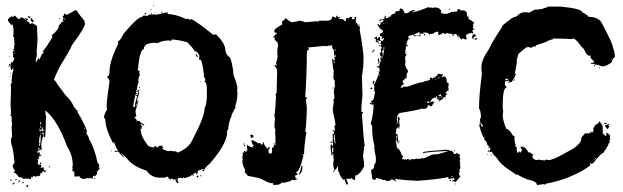

<svg xmlns="http://www.w3.org/2000/svg" viewBox="-20 -752 2625 809"><path d="M301.8 -709Q317.9 -685.1 335.9 -664.1L337.9 -650.4Q337.9 -636.7 282.2 -560.5Q282.2 -553.2 230.5 -468.8Q209 -423.8 207 -416Q209 -416 219.7 -402.3H217.8L258.8 -347.7Q277.3 -334 293 -298.8Q295.9 -298.8 299.3 -293Q297.4 -293 297.4 -291Q300.8 -291 308.1 -285.2L305.7 -281.2Q342.8 -219.2 346.7 -195.3L342.3 -193.4Q355.5 -173.3 355.5 -166Q378.9 -126.5 391.6 -64.5Q394 -64.5 398.4 -56.6V-54.7L396 -44.9H400.4V-43Q391.6 -29.3 387.7 -29.3L389.6 -25.4Q389.6 -16.1 377 -7.8Q377 -11.7 372.6 -11.7Q371.1 2 366.2 2Q363.8 -2 363.8 -3.9Q359.9 0 351.1 0V-2Q347.2 0 329.6 2Q314.5 -2.9 314.5 -9.8L303.7 -7.8V-9.8L299.3 -7.8H297.4Q293 -7.8 293 -11.7V-13.7Q293 -15.6 294.9 -15.6L293 -19.5V-29.3Q284.2 -29.3 284.2 -33.2H286.6L284.2 -37.1Q286.6 -41 286.6 -43Q286.6 -44.9 284.2 -44.9L286.6 -54.7Q286.6 -99.1 262.7 -134.8Q224.6 -241.7 172.9 -285.2H170.4Q172.9 -259.8 174.8 -259.8L172.9 -250V-228.5Q172.9 -211.9 170.4 -175.8L166 -173.8H164.1V-193.4Q159.7 -191.4 157.7 -191.4V-187.5H162.1V-177.7Q158.2 -173.3 153.3 -142.6L155.3 -132.8H153.3L155.3 -128.9V-119.1H151.4V-123H148.9V-119.1H144.5L147 -128.9H140.6L142.6 -125V-115.2Q136.2 -115.2 136.2 -109.4V-107.4H138.2V-111.3H142.6V-105.5H144.5V-109.4H148.9L147 -99.6V-97.7L153.3 -101.6V-95.7Q142.6 -95.7 142.6 -85.9H144.5V-82Q138.2 -82 138.2 -80.1Q140.6 -76.2 140.6 -74.2H138.2L140.6 -70.3L138.2 -60.5Q144.5 -60.5 144.5 -56.6L148.9 -58.6Q152.3 -58.6 155.3 -52.7L151.4 -46.9V-44.9H153.3L164.1 -46.9L166 -43V-41H162.1Q166 -36.1 166 -33.2L170.4 -35.2L172.9 -31.2Q172.9 -27.3 168.5 -27.3H164.1V-31.2H159.7Q159.7 -26.4 155.3 -21.5L151.4 -23.4H148.9L151.4 -19.5L147 -13.7Q148.9 -13.7 148.9 -11.7L144.5 -9.8V-11.7Q136.7 -7.8 127.4 -7.8Q122.1 -11.7 121.1 -11.7Q117.7 -3.9 114.7 -3.9H112.3V-7.8H110.4V2Q106 3.9 104 3.9Q104 0 99.6 0Q97.7 0 97.7 2L93.3 0Q90.8 0 90.8 2L86.9 0Q82.5 2 80.1 2Q78.1 2 67.4 -5.9H65.4L61 -3.9Q45.4 -25.4 37.1 -25.4V-29.3H43.9V-31.2Q39.6 -36.1 33.2 -50.8V-52.7L39.6 -66.4H41.5Q33.2 -144.5 26.4 -144.5Q26.4 -146.5 28.8 -146.5L26.4 -150.4V-168Q30.8 -172.9 30.8 -175.8Q30.8 -193.4 28.8 -214.8Q28.8 -216.3 30.8 -226.6Q28.8 -241.7 28.8 -259.8V-263.7H22.5L26.4 -269.5Q26.4 -290 24.4 -312.5Q26.4 -353 26.4 -388.7Q26.4 -390.6 24.4 -394.5Q28.8 -404.3 30.8 -404.3Q30.8 -406.2 28.8 -410.2Q32.2 -455.1 37.1 -455.1Q35.2 -458.5 35.2 -464.8Q30.8 -464.8 30.8 -457H26.4L24.4 -470.7V-476.6Q18.1 -476.6 18.1 -480.5V-482.4H22.5V-478.5H24.4L26.4 -490.2L30.8 -488.3Q33.7 -488.3 39.6 -502V-509.8H35.2V-523.4Q35.2 -527.8 33.2 -531.2Q33.2 -537.1 39.6 -537.1V-541H35.2V-544.9H39.6V-562.5H41.5L39.6 -585.9V-595.7H35.2L37.1 -615.2V-621.1Q37.1 -633.8 33.2 -648.4H30.8L26.4 -646.5Q26.4 -649.4 13.7 -664.1V-669.9Q13.7 -672.9 28.8 -683.6L35.2 -679.7H37.1V-685.5H43.9L56.6 -671.9Q63.5 -671.9 71.8 -679.7L88.9 -668V-671.9H84.5V-675.8Q97.7 -673.8 97.7 -669.9L93.3 -664.1V-662.1Q102.5 -662.1 106 -650.4Q113.3 -654.3 116.7 -654.3Q136.2 -644.5 136.2 -640.6Q136.2 -618.7 138.2 -589.8Q136.2 -546.9 133.8 -529.3Q133.8 -527.3 136.2 -527.3Q133.8 -508.8 129.9 -492.2H133.8Q140.6 -503.9 140.6 -505.9H144.5V-502H147Q147 -505.4 155.3 -519.5Q153.3 -519.5 153.3 -521.5Q159.2 -521.5 164.1 -533.2V-535.2L159.7 -533.2V-537.1Q172.4 -548.3 187.5 -574.2Q200.7 -593.3 200.7 -597.7Q198.2 -601.6 198.2 -603.5Q228.5 -627 228.5 -646.5Q231.4 -646.5 241.2 -660.2Q248 -660.2 248 -664.1L243.7 -666L248 -673.8Q243.7 -681.6 243.7 -685.5L248 -683.6Q249 -695.3 254.4 -695.3Q254.4 -690.4 262.7 -689.5Q295.4 -709 299.3 -709ZM97.7 -683.6H101.6L106 -681.6Q106 -683.6 108.4 -683.6V-681.6Q106 -677.7 106 -675.8H101.6Q101.6 -679.7 97.7 -679.7ZM112.3 -675.8 121.1 -666V-662.1Q121.1 -658.2 116.7 -658.2Q116.7 -660.2 108.4 -664.1L110.4 -668Q108.4 -671.9 108.4 -673.8ZM230.5 -675.8H232.9V-671.9H230.5ZM250 -673.8V-669.9Q254.4 -669.9 254.4 -673.8ZM164.1 -541V-537.1H166V-541ZM39.6 -531.2V-525.4H41.5V-531.2ZM18.1 -515.6H22.5V-513.7H18.1ZM20 -476.6V-470.7Q15.6 -470.7 15.6 -474.6ZM22.5 -445.3H26.4V-443.4H22.5ZM20 -429.7H24.4V-427.7H20ZM151.4 -240.2Q151.4 -235.8 148.9 -232.4Q151.4 -228.5 151.4 -226.6H153.3V-240.2ZM148.9 -220.7V-212.9H151.4V-220.7ZM157.7 -216.8V-212.9H159.7V-216.8ZM335.9 -212.9V-209H337.9V-212.9ZM147 -210.9V-199.2H153.3V-201.2Q148.9 -206.1 148.9 -210.9ZM155.3 -207V-203.1Q156.2 -199.2 159.7 -199.2H164.1Q162.1 -202.1 162.1 -210.9H159.7Q155.3 -210.4 155.3 -207ZM151.4 -191.4V-187.5H153.3V-191.4ZM148.9 -183.6Q144.5 -167.5 144.5 -152.3Q144.5 -150.4 147 -146.5Q144.5 -142.6 144.5 -140.6V-136.7H147L151.4 -156.2H148.9L151.4 -160.2V-183.6ZM153.3 -68.4V-64.5Q153.3 -60.5 148.9 -60.5L147 -64.5ZM185.5 -50.8H189.9V-46.9H185.5ZM377 -2H380.9V2H377ZM47.9 2H50.3V3.9Q50.3 7.8 45.9 7.8L43.9 3.9ZM24.4 3.9H28.8V9.8H24.4ZM58.6 7.8H63V15.6H58.6ZM73.7 15.6H80.1V19.5H73.7ZM37.1 17.6H41.5V19.5Q41.5 22.5 35.2 25.4H33.2V21.5Q37.1 21.5 37.1 17.6ZM93.3 27.3H95.2L99.6 29.3Q96.2 37.1 93.3 37.1L90.8 33.2Q93.3 29.3 93.3 27.3Z M628.9 -731.9V-728H625Q625.5 -731.9 628.9 -731.9ZM615.2 -712.4H619.1Q619.1 -708.5 615.2 -708.5ZM662.1 -702.6H664.1Q664.1 -699.7 658.2 -696.8V-698.7Q658.7 -702.6 662.1 -702.6ZM593.8 -698.7 595.7 -694.8V-690.9Q591.8 -692.9 589.8 -692.9V-694.8Q590.3 -698.7 593.8 -698.7ZM671.9 -698.7H687.5V-692.9Q717.3 -692.9 765.6 -671.4L769.5 -673.3H771.5L777.3 -669.4H779.3Q783.7 -669.4 787.1 -671.4Q812.5 -658.7 878.9 -605L882.8 -606.9H890.6Q929.7 -569.3 929.7 -538.6Q933.1 -520 949.2 -509.3Q959 -488.8 964.8 -433.1Q980.5 -395.5 980.5 -376.5L978.5 -372.6L980.5 -360.8Q980.5 -330.1 970.7 -304.2L972.7 -300.3L955.1 -267.1L957 -263.2Q948.7 -257.3 941.4 -212.4Q943.4 -212.4 943.4 -210.4Q940.4 -210.4 935.5 -194.8L937.5 -190.9Q931.6 -139.6 863.3 -62Q843.3 -46.9 837.9 -30.8H835.9Q832 -30.8 832 -34.7Q835.9 -36.6 837.9 -36.6L835.9 -40.5Q815.9 -34.7 810.5 -28.8Q814.5 -28.8 814.5 -26.9Q810.5 -18.1 806.6 -17.1V-22.9H800.8Q795.9 -19 793 -19L796.9 -13.2L793 -11.2H791L793 -15.1H789.1Q777.8 -5.4 755.9 -1.5Q755.9 -5.4 752 -5.4V-1.5H748Q743.7 -1.5 740.2 -3.4Q736.8 -1.5 732.4 -1.5Q732.4 -3.4 730.5 -3.4Q728.5 5.4 728.5 12.2Q732.4 12.7 732.4 16.1Q732.4 20 728.5 20Q718.8 12.2 718.8 2.4H716.8Q711.9 6.3 710.9 6.3Q710.9 3.4 705.1 0.5H703.1Q699.2 1 699.2 4.4Q692.9 4.4 687.5 -7.3H681.6L675.8 -3.4H652.3Q618.7 -3.4 597.7 -32.7Q539.6 -51.3 515.6 -83.5Q514.6 -83.5 492.2 -106.9H490.2L502 -91.3V-89.4H500Q480.5 -108.4 480.5 -112.8H462.9V-116.7H478.5Q465.3 -133.8 460.9 -153.8H459V-147.9H457Q423.8 -209 423.8 -249.5V-251.5Q420.4 -251.5 418 -257.3Q420.4 -275.9 431.6 -290.5L429.7 -294.4V-312Q429.7 -327.6 441.4 -409.7Q441.4 -417 429.7 -429.2Q441.4 -429.2 441.4 -448.7Q441.4 -495.1 478.5 -567.9L476.6 -577.6Q485.8 -579.1 500 -608.9Q560.1 -681.2 580.1 -681.2Q580.1 -684.1 585.9 -687Q596.7 -685.1 603.5 -685.1Q603.5 -688 609.4 -690.9H613.3L617.2 -689V-690.9Q615.2 -694.8 615.2 -696.8H619.1V-690.9H627Q628.9 -690.9 628.9 -692.9Q634.8 -690.9 634.8 -689Q642.6 -690.4 642.6 -692.9Q644.5 -692.9 644.5 -690.9Q657.2 -692.9 666 -696.8H671.9ZM703.1 -585.4Q703.1 -583.5 701.2 -579.6L691.4 -581.5Q664.6 -581.5 642.6 -569.8Q635.7 -571.8 634.8 -571.8Q585.9 -571.8 585.9 -544.4Q570.8 -544.4 562.5 -476.1V-464.4H560.5V-462.4Q560.5 -452.6 568.4 -452.6V-450.7L566.4 -440.9Q570.3 -440.4 570.3 -437Q565.9 -437 562.5 -411.6L564.5 -407.7Q560.5 -397.9 556.6 -378.4V-372.6H554.7V-368.7L556.6 -364.7H552.7V-358.9L556.6 -360.8H558.6V-356.9Q550.8 -356.9 550.8 -351.1Q546.9 -342.3 541 -302.2L544.9 -300.3H546.9Q546.9 -307.1 556.6 -310.1V-308.1Q556.6 -306.2 554.7 -306.2L556.6 -302.2Q550.8 -289.1 550.8 -280.8Q554.7 -263.2 554.7 -261.2Q551.3 -259.3 546.9 -259.3V-257.3L556.6 -245.6Q554.7 -241.7 554.7 -239.7L560.5 -243.7L564.5 -241.7Q564.5 -243.7 566.4 -243.7Q566.4 -239.7 587.9 -226.1V-224.1H582Q578.1 -224.1 578.1 -230H572.3V-228Q578.1 -221.7 578.1 -218.3Q576.2 -214.4 576.2 -212.4Q578.1 -212.4 578.1 -210.4Q574.2 -208.5 572.3 -208.5Q572.3 -177.7 605.5 -136.2Q622.1 -130.4 628.9 -130.4Q628.9 -136.2 638.7 -136.2Q640.6 -132.3 640.6 -130.4Q648.4 -130.4 648.4 -138.2H650.4Q652.3 -138.2 652.3 -136.2L656.2 -138.2H664.1Q664.1 -134.8 668 -128.4Q664.1 -127.9 664.1 -124.5Q670.4 -120.6 689.5 -114.7Q691.4 -114.7 691.4 -116.7L710.9 -114.7H718.8Q728.5 -110.4 728.5 -108.9Q776.4 -128.4 791 -163.6Q841.8 -259.3 841.8 -294.4Q851.6 -317.4 851.6 -345.2V-384.3Q849.1 -407.7 841.8 -407.7V-411.6H845.7Q842.8 -429.2 837.9 -429.2L839.8 -439Q839.8 -440.9 835.9 -454.6H837.9Q829.1 -499.5 826.2 -499.5Q818.4 -499.5 818.4 -505.4L820.3 -517.1Q812 -534.2 802.7 -536.6Q802.7 -534.7 800.8 -534.7Q800.8 -541.5 769.5 -573.7Q728.5 -585.4 703.1 -585.4ZM804.7 -524.9Q809.6 -523.9 814.5 -511.2H812.5Q804.7 -514.6 804.7 -524.9ZM822.3 -407.7H826.2V-405.8H822.3ZM566.4 -386.2Q570.3 -385.7 570.3 -382.3L566.4 -380.4ZM566.4 -374.5H568.4Q568.4 -370.6 564.5 -370.6L566.4 -360.8L556.6 -327.6H562.5V-321.8Q562.5 -317.9 558.6 -317.9V-319.8L560.5 -323.7H556.6V-319.8L560.5 -314Q560.5 -310.1 556.6 -310.1V-314H554.7Q554.7 -308.1 548.8 -308.1V-310.1Q548.8 -317.4 558.6 -349.1L554.7 -347.2L552.7 -351.1Q562.5 -351.1 562.5 -362.8V-368.7L558.6 -366.7H556.6Q556.6 -369.6 566.4 -374.5ZM449.2 -118.7H451.2V-114.7H449.2ZM804.7 -28.8V-24.9H806.6V-28.8ZM828.1 -15.1V-9.3H824.2V-11.2Q824.7 -15.1 828.1 -15.1ZM814.5 -13.2 816.4 -9.3Q816.4 -6.3 810.5 -3.4L808.6 -7.3Q808.6 -10.3 814.5 -13.2ZM722.7 4.4V6.3H726.6V4.4Z M1400.9 -686.5Q1403.3 -682.1 1403.3 -677.2L1410.2 -681.6H1412.6V-677.2H1407.7V-672.4Q1431.6 -672.4 1431.6 -662.6H1436Q1438.5 -677.2 1443.4 -677.2Q1447.8 -674.8 1450.2 -674.8Q1450.2 -678.2 1457.5 -681.6L1462.4 -679.2Q1462.4 -681.6 1464.4 -681.6V-679.2Q1462.4 -674.8 1462.4 -672.4Q1464.4 -672.4 1464.4 -669.9L1469.2 -672.4L1474.1 -669.9V-681.6H1476.6L1481 -679.2L1479 -667.5V-658.2Q1488.3 -651.9 1488.3 -641.6H1490.7V-648.4H1495.1V-646.5Q1493.2 -641.6 1493.2 -639.2Q1497.6 -638.7 1497.6 -634.3L1495.1 -629.9Q1511.7 -536.1 1511.7 -509.3V-504.4Q1511.7 -467.3 1504.9 -431.2Q1507.3 -371.1 1507.3 -351.1Q1502.4 -302.2 1502.4 -284.7Q1502.4 -279.8 1509.3 -279.8V-277.8Q1509.3 -272.9 1504.9 -272.9Q1512.2 -160.2 1516.6 -138.2Q1514.2 -130.9 1511.7 -130.9Q1511.7 -128.9 1514.2 -128.9L1509.3 -93.3Q1514.2 -74.2 1514.2 -53.2V-50.8Q1499.5 -21 1481 -12.7H1476.6V1.5Q1476.6 5.9 1471.7 5.9H1469.2L1460 -3.4Q1460 1.5 1455.1 1.5H1438.5Q1445.8 15.1 1445.8 24.9H1438.5Q1438.5 20.5 1431.6 3.4Q1429.2 3.4 1429.2 5.9Q1421.9 5.9 1407.7 -24.9Q1410.2 -24.9 1410.2 -27.3Q1406.7 -27.3 1403.3 -34.2Q1403.3 -36.6 1405.3 -36.6L1403.3 -41.5Q1403.3 -43.5 1405.3 -43.5Q1403.3 -48.3 1403.3 -50.8H1400.9Q1400.9 -42 1389.2 -34.2Q1389.2 -36.1 1384.3 -53.2V-64.9Q1384.3 -72.8 1386.7 -76.7Q1384.3 -85 1384.3 -107.4H1381.8V-98.1H1377Q1372.6 -125 1372.6 -140.6L1377 -143.1H1379.4V-135.7H1381.8Q1381.8 -140.6 1384.3 -140.6L1381.8 -152.3V-164.1Q1381.8 -166.5 1384.3 -166.5L1381.8 -171.4V-188H1386.7V-199.7H1381.8V-204.6H1384.3L1391.1 -199.7V-206.5L1389.2 -223.1H1393.6Q1393.6 -235.4 1381.8 -287.1H1384.3L1381.8 -292L1386.7 -322.8Q1384.3 -327.1 1384.3 -329.6L1389.2 -338.9Q1386.7 -359.4 1386.7 -372.1Q1389.2 -372.1 1389.2 -374.5H1386.7Q1391.1 -383.3 1391.1 -393.6V-397.9Q1391.1 -400.4 1389.2 -400.4L1391.1 -405.3V-410.2Q1384.3 -418.9 1384.3 -431.2H1386.7L1384.3 -436L1386.7 -440.9L1384.3 -445.3Q1384.3 -447.8 1386.7 -447.8Q1381.8 -468.8 1379.4 -504.4Q1384.3 -504.4 1384.3 -497.6H1386.7L1391.1 -500L1389.2 -504.4V-509.3Q1389.2 -511.7 1391.1 -511.7Q1386.7 -521 1386.7 -537.6V-542.5Q1379.4 -542.5 1379.4 -561Q1358.4 -559.1 1353.5 -556.6Q1351.1 -556.6 1351.1 -559.1Q1348.6 -559.1 1277.8 -551.8L1282.7 -544.4Q1272.9 -539.6 1272.9 -532.7Q1272.9 -447.3 1266.1 -343.8Q1272.9 -341.3 1272.9 -338.9Q1271 -332 1268.6 -332L1272.9 -298.8Q1271 -221.7 1266.1 -197.3L1271 -194.8Q1261.2 -134.3 1261.2 -102.5L1256.8 -100.6Q1256.8 -102.5 1254.4 -102.5V-98.1H1258.8Q1242.2 -27.3 1228 -27.3V-22.5H1232.9V-15.1Q1223.6 -15.1 1223.6 -10.7Q1223.6 1.5 1232.9 1.5V3.4Q1229 3.4 1221.2 8.3Q1216.8 5.9 1211.9 5.9H1209.5Q1209.5 11.2 1178.7 17.6H1164.6Q1164.6 27.3 1133.8 27.3H1131.3V20H1126.5Q1112.3 20 1084 3.4Q1078.6 -1.5 1024.9 -10.7Q1010.7 -26.9 1010.7 -29.3Q1013.2 -34.2 1013.2 -36.6Q1003.9 -49.3 1001.5 -71.8Q999 -71.8 999 -74.2L1003.9 -76.7L1001.5 -81.5V-90.8Q1001.5 -96.2 1003.9 -100.6Q1001.5 -105 1001.5 -107.4Q1008.3 -107.4 1008.3 -116.7H1013.2V-112.3H1018.1Q1018.1 -119.1 1022.5 -119.1L1020.5 -130.9V-143.1Q1030.8 -132.3 1046.4 -130.9L1043.9 -135.7Q1048.8 -135.7 1048.8 -140.6Q1043 -140.6 1039.1 -159.7L1043.9 -161.6Q1061 -153.8 1069.8 -147.5Q1074.2 -149.9 1079.6 -149.9L1077.1 -145.5L1081.5 -143.1H1084L1088.9 -145.5L1086.4 -149.9V-152.3H1091.3Q1091.3 -139.6 1109.9 -124Q1109.9 -133.3 1114.7 -133.3L1117.2 -128.9Q1112.3 -119.1 1109.9 -119.1L1112.3 -114.7L1109.9 -109.9Q1114.7 -109.9 1114.7 -105H1122.1Q1126.5 -105 1126.5 -119.1H1124.5L1126.5 -124V-130.9H1133.8V-149.9H1136.2V-140.6H1140.6V-173.8Q1140.6 -182.1 1138.7 -194.8Q1140.6 -199.2 1140.6 -204.6Q1136.2 -212.9 1136.2 -223.1Q1138.7 -252.4 1138.7 -253.9Q1136.2 -262.2 1136.2 -263.7Q1140.6 -291.5 1143.1 -348.6Q1140.6 -353 1140.6 -355.5Q1145.5 -355.5 1145.5 -362.8Q1145.5 -378.4 1147.9 -452.6H1145.5L1147.9 -457Q1147.5 -461.4 1136.2 -476.1Q1138.7 -476.1 1138.7 -478.5L1143.1 -476.1H1145.5V-478.5L1143.1 -487.8Q1147 -493.2 1150.4 -516.1Q1147.9 -520.5 1147.9 -525.9Q1147.9 -528.3 1150.4 -528.3L1147.9 -532.7Q1149.9 -559.1 1152.8 -559.1Q1150.4 -563.5 1150.4 -565.9V-573.2Q1146 -573.2 1136.2 -587.4L1138.7 -591.8V-594.2H1131.3V-596.7L1147.9 -613.3Q1136.2 -613.3 1136.2 -618.2V-625Q1140.6 -633.8 1168.9 -648.4V-662.6Q1172.4 -662.6 1183.6 -674.8H1185.5Q1198.7 -661.6 1209.5 -658.2Q1233.4 -661.1 1240.2 -665Q1258.3 -662.6 1266.1 -658.2L1315.9 -662.6Q1320.3 -660.6 1322.8 -660.6V-665H1358.4Q1379.4 -665 1379.4 -681.6H1386.7L1393.6 -677.2H1396Q1396 -686.5 1400.9 -686.5ZM1391.1 -544.4V-537.6H1393.6V-544.4ZM1393.6 -521V-511.7H1396V-521ZM1386.7 -495.1V-485.4H1389.2V-495.1ZM1384.3 -383.8V-379.4H1379.4Q1380.4 -383.8 1384.3 -383.8ZM1386.7 -185.5V-173.8Q1386.7 -168 1391.1 -147.5H1393.6V-149.9L1389.2 -185.5ZM1039.1 -185.5Q1044.9 -180.7 1048.8 -180.7V-178.2Q1048.8 -174.8 1041.5 -171.4H1036.6L1034.7 -183.1ZM1372.6 -154.8H1379.4V-149.9H1377Q1372.6 -149.9 1372.6 -154.8ZM1006.3 -147.5H1010.7Q1010.7 -143.1 1006.3 -143.1ZM1008.3 -143.1Q1013.2 -142.1 1013.2 -138.2V-135.7Q1008.3 -135.7 1008.3 -140.6ZM1379.4 -126.5V-109.9Q1384.3 -109.9 1384.3 -114.7V-130.9Q1379.4 -130.4 1379.4 -126.5ZM1249.5 -53.2H1254.4V-50.8Q1254.4 -24.9 1240.2 -15.1V-20Q1249.5 -39.1 1249.5 -53.2ZM1384.3 -34.2H1389.2V-29.3H1384.3Z M1786.6 -722.7V-718.8Q1788.6 -718.8 1792.5 -720.7Q1802.7 -718.8 1804.2 -718.8L1812 -720.7Q1833 -720.7 1839.4 -705.1Q1839.4 -703.1 1837.4 -703.1Q1837.4 -693.4 1856.9 -693.4Q1874.5 -694.8 1882.3 -703.1Q1884.3 -703.1 1884.3 -701.2L1894 -703.1H1905.8Q1905.8 -708.5 1911.6 -714.8Q1919.4 -712.9 1919.4 -707Q1921.4 -707 1921.4 -709Q1946.8 -709 1946.8 -695.3Q1948.7 -687.5 1948.7 -681.6H1950.7L1954.6 -683.6V-675.8L1952.6 -671.9Q1959 -671.9 1978 -656.2Q1974.1 -648.4 1972.2 -648.4L1974.1 -644.5V-642.6L1972.2 -632.8Q1976.1 -630.9 1978 -630.9V-627Q1970.2 -627 1970.2 -623Q1974.1 -615.2 1974.1 -611.3H1970.2Q1968.3 -611.3 1968.3 -613.3Q1942.9 -609.9 1942.9 -599.6Q1946.8 -593.3 1946.8 -587.9L1942.9 -585.9H1939Q1934.1 -589.8 1933.1 -589.8H1927.2V-585.9H1925.3Q1915.5 -590.8 1915.5 -599.6H1911.6L1907.7 -597.7Q1907.7 -609.4 1894 -609.4V-605.5L1890.1 -607.4H1888.2V-605.5H1892.1V-601.6H1886.2V-609.4H1884.3Q1874.5 -609.4 1860.8 -613.3Q1860.8 -609.4 1856.9 -609.4H1853L1847.2 -613.3L1829.6 -603.5H1827.6Q1827.6 -612.3 1825.7 -615.2Q1827.6 -615.2 1827.6 -617.2Q1823.7 -617.2 1823.7 -619.1Q1809.6 -615.7 1804.2 -609.4H1790.5V-605.5H1788.6Q1788.6 -615.2 1765.1 -615.2L1763.2 -611.3Q1765.1 -611.3 1765.1 -609.4H1763.2L1751.5 -611.3V-607.4H1747.6V-617.2Q1726.1 -607.4 1724.1 -607.4V-603.5H1731.9V-599.6H1726.1Q1723.1 -599.6 1720.2 -605.5Q1700.7 -601.6 1700.7 -597.7V-589.8H1706.5V-585.9H1704.6L1700.7 -587.9Q1692.9 -574.2 1692.9 -568.4V-564.5Q1692.9 -560.5 1698.7 -560.5V-556.6H1694.8L1690.9 -558.6Q1690.9 -551.3 1687 -531.2Q1688 -523.4 1692.9 -523.4V-519.5Q1687 -519.5 1687 -503.9L1689 -492.2L1687 -482.4Q1687 -470.2 1698.7 -455.1V-447.3Q1692.9 -447.3 1692.9 -427.7Q1694.8 -423.8 1694.8 -421.9H1690.9L1687 -423.8Q1687 -418 1677.2 -412.1V-400.4L1681.2 -402.3L1683.1 -398.4Q1673.8 -395 1669.4 -384.8H1667.5V-382.8H1675.3L1681.2 -386.7H1696.8Q1736.8 -402.3 1753.4 -404.3Q1753.4 -406.2 1755.4 -406.2Q1757.3 -406.2 1757.3 -404.3Q1775.4 -412.1 1778.8 -412.1Q1778.8 -410.2 1780.8 -410.2Q1780.8 -413.1 1792.5 -416Q1790.5 -419.9 1790.5 -421.9L1796.4 -425.8L1804.2 -419.9Q1804.2 -425.8 1808.1 -425.8H1814Q1814 -429.7 1823.7 -435.5Q1823.7 -441.4 1827.6 -441.4Q1837.4 -440.9 1837.4 -437.5L1841.3 -439.5H1843.3L1847.2 -437.5L1841.3 -427.7V-425.8L1851.1 -429.7Q1862.8 -429.7 1862.8 -406.2V-404.3Q1870.6 -403.3 1870.6 -398.4V-396.5Q1870.6 -394.5 1868.7 -394.5Q1868.7 -392.6 1870.6 -392.6L1868.7 -384.8L1870.6 -371.1Q1856.9 -366.2 1856.9 -357.4L1860.8 -359.4H1862.8V-355.5Q1862.8 -351.6 1856.9 -351.6L1858.9 -347.7Q1858.9 -345.2 1849.1 -339.8Q1849.1 -341.8 1847.2 -341.8Q1847.2 -331.5 1831.5 -328.1V-324.2H1829.6Q1829.6 -335.9 1819.8 -335.9L1821.8 -345.7H1819.8Q1815.9 -345.7 1815.9 -339.8H1812L1808.1 -341.8Q1808.1 -337.4 1800.3 -335.9Q1800.3 -333 1790.5 -320.3H1792.5Q1798.8 -324.2 1804.2 -324.2V-322.3L1808.1 -324.2H1810.1V-320.3Q1806.6 -320.3 1800.3 -306.6L1796.4 -304.7H1792.5Q1787.6 -308.6 1786.6 -308.6H1782.7Q1782.7 -293 1763.2 -293L1759.3 -294.9Q1736.8 -287.1 1661.6 -275.4V-269.5L1657.7 -271.5Q1654.8 -269 1651.9 -248L1653.8 -244.1L1651.9 -234.4V-230.5H1653.8Q1653.8 -235.4 1657.7 -244.1Q1655.8 -251 1655.8 -252Q1657.7 -255.4 1657.7 -259.8H1661.6Q1662.1 -252 1665.5 -252L1661.6 -242.2Q1663.6 -231.4 1663.6 -224.6V-218.8Q1663.6 -216.8 1661.6 -216.8L1663.6 -212.9V-210.9H1659.7V-216.8Q1655.8 -216.8 1647.9 -205.1Q1647.9 -203.1 1649.9 -203.1L1647.9 -193.4V-185.5Q1648.9 -185.5 1653.8 -189.5Q1653.8 -188 1659.7 -148.4H1655.8Q1655.8 -160.2 1647.9 -162.1V-160.2Q1652.3 -127 1653.8 -127Q1663.6 -127 1673.3 -97.7Q1675.3 -97.7 1679.2 -95.7L1673.3 -82Q1683.6 -80.1 1685.1 -80.1Q1689 -82 1690.9 -82L1689 -78.1H1690.9L1696.8 -82Q1706.5 -82 1706.5 -76.2H1708.5Q1708.5 -82 1722.2 -82V-80.1L1735.8 -84L1739.7 -82Q1743.7 -84 1745.6 -84V-82Q1757.8 -85.9 1761.2 -85.9V-84Q1767.6 -84 1802.2 -101.6V-99.6L1806.2 -101.6H1819.8Q1824.7 -101.6 1862.8 -113.3Q1862.8 -111.3 1864.7 -111.3V-115.2H1849.1Q1763.2 -110.4 1763.2 -105.5V-111.3Q1776.9 -115.2 1858.9 -121.1Q1878.4 -119.1 1878.4 -115.2L1882.3 -117.2Q1885.3 -117.2 1894 -103.5H1899.9Q1903.8 -103.5 1903.8 -109.4Q1910.6 -101.6 1917.5 -101.6V-91.8Q1917.5 -89.8 1915.5 -89.8Q1919.4 -83.5 1919.4 -80.1L1915.5 -72.3Q1919.4 -72.3 1919.4 -66.4L1917.5 -62.5Q1919.4 -58.6 1919.4 -56.6H1917.5L1919.4 -52.7V-43L1913.6 -33.2H1917.5V-29.3L1913.6 -23.4Q1915.5 -19.5 1915.5 -17.6H1913.6L1919.4 -7.8Q1900.4 15.1 1897.9 15.6Q1894 15.6 1894 9.8L1890.1 11.7H1886.2V5.9H1890.1L1894 7.8V-2L1870.6 2L1868.7 -2Q1870.6 -2 1870.6 -3.9Q1866.7 -5.9 1864.7 -5.9L1856.9 -2V-3.9Q1822.8 3.9 1737.8 9.8Q1688 7.8 1644 2L1649.9 13.7H1647.9Q1640.1 3.9 1626.5 3.9Q1624.5 7.8 1624.5 9.8H1610.8L1606.9 11.7Q1606.9 5.9 1595.2 5.9Q1595.2 7.8 1593.3 7.8Q1593.3 2 1564 -2Q1564 5.9 1558.1 5.9Q1549.3 5.9 1546.4 -5.9L1548.3 -9.8Q1544.4 -17.6 1544.4 -31.2V-37.1Q1551.3 -37.1 1556.2 -46.9V-58.6Q1564 -58.6 1564 -85.9Q1562 -102.5 1558.1 -115.2Q1560.1 -119.1 1560.1 -121.1Q1556.2 -121.1 1556.2 -125L1558.1 -134.8Q1548.3 -175.8 1548.3 -203.1V-220.7Q1542.5 -228.5 1542.5 -232.4Q1554.2 -277.3 1554.2 -308.6L1552.2 -312.5L1548.3 -310.5Q1542 -314.5 1538.6 -314.5V-318.4H1542.5L1546.4 -316.4L1548.3 -320.3H1542.5V-324.2Q1556.2 -330.6 1556.2 -343.8Q1558.1 -350.6 1558.1 -351.6V-357.4H1560.1Q1560.1 -361.3 1556.2 -377L1558.1 -390.6Q1554.2 -390.6 1554.2 -394.5Q1561 -397.9 1577.6 -445.3Q1575.7 -445.3 1575.7 -447.3Q1579.6 -447.3 1579.6 -462.9Q1575.7 -462.9 1575.7 -468.8H1571.8L1567.9 -466.8V-470.7Q1570.8 -470.7 1575.7 -474.6Q1575.7 -472.7 1577.6 -472.7Q1580.1 -490.7 1585.4 -494.1L1583.5 -498V-511.7Q1583.5 -513.7 1585.4 -513.7Q1579.6 -523.4 1579.6 -527.3Q1582.5 -527.3 1587.4 -535.2Q1585.4 -535.2 1585.4 -537.1H1587.4L1583.5 -544.9Q1586.4 -544.9 1589.4 -550.8V-552.7Q1583.5 -552.7 1583.5 -558.6L1587.4 -566.4Q1581.5 -566.4 1581.5 -570.3Q1585.4 -570.3 1585.4 -574.2V-576.2Q1585.4 -580.1 1569.8 -582V-578.1Q1575.7 -578.1 1575.7 -574.2V-572.3Q1565.4 -572.3 1562 -580.1Q1565.9 -580.1 1565.9 -584Q1561 -589.8 1558.1 -589.8V-593.8Q1561.5 -593.8 1567.9 -599.6L1569.8 -587.9H1571.8Q1572.8 -595.7 1577.6 -595.7H1581.5V-584L1589.4 -578.1Q1594.2 -579.1 1599.1 -591.8H1597.2Q1590.8 -587.9 1587.4 -587.9V-589.8L1591.3 -595.7V-597.7Q1585.9 -597.7 1579.6 -601.6L1583.5 -609.4Q1581.5 -609.4 1581.5 -611.3Q1593.3 -611.3 1593.3 -623V-625Q1584 -625 1569.8 -648.4L1575.7 -652.3V-646.5H1581.5Q1581.5 -649.4 1585.4 -654.3V-656.2H1581.5Q1582 -660.2 1585.4 -660.2Q1585.9 -656.2 1589.4 -656.2L1595.2 -664.1V-666L1593.3 -669.9L1581.5 -664.1H1577.6Q1577.6 -669.9 1593.3 -671.9Q1597.2 -669.9 1599.1 -669.9Q1599.1 -685.5 1605 -685.5H1606.9V-683.6L1603 -677.7L1606.9 -675.8H1608.9L1618.7 -677.7L1616.7 -681.6L1620.6 -683.6Q1621.1 -679.7 1624.5 -679.7Q1624.5 -688.5 1640.1 -695.3Q1644 -693.4 1646 -693.4L1644 -697.3Q1647 -705.1 1649.9 -705.1H1661.6Q1661.6 -708.5 1667.5 -716.8H1669.4Q1680.2 -713.4 1685.1 -695.3L1689 -697.3H1690.9L1694.8 -695.3Q1694.8 -699.2 1718.3 -709H1728V-705.1L1718.3 -703.1V-699.2Q1753.9 -708.5 1786.6 -722.7ZM1872.6 -714.8H1876.5V-710.9H1872.6ZM1700.7 -699.2V-697.3H1704.6V-699.2ZM1595.2 -654.3V-652.3H1599.1V-654.3ZM1765.1 -609.4H1771V-601.6H1767.1L1769 -605.5Q1765.1 -605.5 1765.1 -609.4ZM1909.7 -605.5V-601.6H1911.6V-605.5ZM1976.1 -607.4H1983.9V-597.7L1974.1 -595.7L1976.1 -591.8V-587.9H1974.1Q1971.2 -587.9 1968.3 -595.7Q1972.2 -607.4 1976.1 -607.4ZM1735.8 -603.5H1739.7V-599.6H1735.8ZM1743.7 -603.5H1753.4Q1753.4 -599.6 1749.5 -599.6H1743.7ZM1872.6 -599.6H1876.5V-597.7H1872.6ZM1909.7 -597.7Q1913.6 -597.2 1913.6 -593.8H1909.7ZM1983.9 -591.8H1989.7V-589.8Q1989.7 -585.4 1980 -584V-587.9Q1983.9 -587.9 1983.9 -591.8ZM1577.6 -570.3V-566.4H1573.7Q1574.2 -570.3 1577.6 -570.3ZM1575.7 -562.5H1581.5Q1581.5 -558.6 1577.6 -558.6ZM1597.2 -554.7 1595.2 -543H1599.1V-554.7ZM1556.2 -543H1558.1V-541Q1558.1 -538.1 1546.4 -529.3V-531.2Q1553.2 -543 1556.2 -543ZM1589.4 -537.1Q1591.3 -533.7 1591.3 -527.3H1597.2V-541H1595.2Q1590.3 -537.1 1589.4 -537.1ZM1690.9 -531.2H1694.8V-529.3H1690.9ZM1591.3 -525.4V-523.4Q1593.3 -519.5 1593.3 -517.6H1595.2V-525.4ZM1587.4 -515.6V-505.9Q1591.3 -505.9 1591.3 -509.8V-515.6ZM1575.7 -505.9 1579.6 -488.3H1573.7V-494.1L1571.8 -503.9ZM1571.8 -486.3Q1575.7 -485.8 1575.7 -482.4H1571.8ZM1567.9 -453.1H1571.8V-451.2H1567.9ZM1577.6 -437.5V-431.6H1579.6V-437.5ZM1829.6 -427.7V-423.8H1831.5V-427.7ZM1823.7 -421.9 1827.6 -419.9V-425.8Q1823.7 -425.3 1823.7 -421.9ZM1814 -418V-416H1817.9V-418ZM1556.2 -412.1Q1556.2 -410.2 1558.1 -410.2Q1555.7 -398.4 1552.2 -398.4L1550.3 -402.3V-406.2Q1550.3 -409.2 1556.2 -412.1ZM1544.4 -382.8H1548.3V-377H1540.5V-378.9Q1541 -382.8 1544.4 -382.8ZM1827.6 -351.6Q1827.6 -348.6 1833.5 -345.7L1839.4 -349.6Q1837.4 -353.5 1837.4 -355.5Q1832.5 -351.6 1827.6 -351.6ZM1839.4 -347.7V-345.7H1843.3V-347.7ZM1839.4 -343.8V-339.8Q1843.3 -339.8 1843.3 -343.8ZM1823.7 -341.8V-337.9H1825.7V-341.8ZM1827.6 -341.8V-339.8H1831.5V-341.8ZM1831.5 -335.9V-332H1833.5V-335.9ZM1855 -337.9H1858.9V-335.9H1855ZM1778.8 -320.3 1782.7 -318.4H1784.7L1788.6 -320.3Q1786.6 -324.2 1786.6 -326.2Q1778.8 -323.2 1778.8 -320.3ZM1657.7 -236.3V-232.4H1659.7V-236.3ZM1647.9 -179.7V-177.7L1649.9 -173.8Q1647.9 -170.4 1647.9 -166V-164.1H1649.9L1651.9 -173.8V-175.8Q1651.9 -179.7 1647.9 -179.7ZM1663.6 -158.2H1665.5V-154.3H1663.6ZM1896 -119.1 1897.9 -115.2H1892.1Q1892.6 -119.1 1896 -119.1ZM1880.4 -7.8V-5.9H1888.2V-7.8ZM1878.4 5.9H1880.4V7.8Q1880.4 11.7 1876.5 11.7L1874.5 7.8ZM1896 21.5H1899.9V25.4Q1896 25.4 1896 21.5Z M2289.6 -724.1H2344.2Q2434.1 -715.3 2434.1 -698.7Q2439.9 -698.7 2457.5 -685.1H2459.5L2457.5 -681.2Q2505.9 -681.2 2518.1 -649.9Q2563 -566.4 2563 -550.3Q2570.8 -531.7 2570.8 -511.2Q2563 -508.8 2557.1 -489.7Q2542 -477.5 2523.9 -472.2Q2522 -472.2 2522 -474.1Q2520 -474.1 2520 -472.2Q2516.1 -472.2 2500.5 -478V-476.1Q2494.1 -480 2488.8 -480Q2488.8 -478 2486.8 -478Q2486.8 -483.9 2482.9 -483.9L2479 -481.9L2469.2 -483.9V-487.8H2471.2Q2473.1 -487.8 2473.1 -485.8Q2482.9 -485.8 2482.9 -495.6Q2467.3 -502 2467.3 -519L2463.4 -517.1Q2451.7 -517.1 2439.9 -546.4Q2436.5 -546.4 2412.6 -577.6Q2405.8 -585.4 2397 -589.4Q2392.6 -589.4 2389.2 -587.4Q2354.5 -589.4 2332.5 -589.4H2320.8L2316.9 -591.3Q2316.9 -588.9 2287.6 -579.6Q2283.2 -574.7 2240.7 -562Q2236.8 -559.6 2236.8 -556.2H2227.1L2217.3 -550.3L2207.5 -554.2Q2203.6 -552.2 2201.7 -552.2V-554.2Q2197.8 -554.2 2166.5 -526.9Q2163.1 -526.9 2156.7 -495.6Q2156.7 -493.7 2158.7 -493.7L2148.9 -439L2152.8 -440.9H2154.8Q2139.2 -406.2 2133.3 -405.8H2129.4Q2124.5 -405.8 2123.5 -413.6L2117.7 -409.7H2115.7L2111.8 -411.6L2107.9 -405.8V-397.9Q2107.9 -388.2 2113.8 -388.2V-382.3Q2098.1 -382.3 2098.1 -304.2V-302.2Q2098.1 -297.9 2100.1 -280.8Q2098.1 -270.5 2098.1 -261.2Q2102.1 -234.9 2113.8 -208.5Q2125.5 -208.5 2141.1 -181.2Q2148.9 -178.2 2148.9 -175.3Q2148.9 -171.4 2147 -171.4Q2148.9 -145.5 2152.8 -142.1Q2152.8 -140.1 2150.9 -140.1Q2152.8 -130.4 2158.7 -130.4L2156.7 -126.5V-124.5Q2156.7 -109.4 2164.6 -106.9Q2164.6 -114.7 2168.5 -114.7Q2168.5 -111.8 2174.3 -108.9L2180.2 -122.6Q2177.2 -122.6 2174.3 -128.4V-134.3H2176.3Q2194.3 -134.3 2207.5 -108.9L2211.4 -110.8Q2224.1 -101.1 2227.1 -101.1V-97.2H2223.1Q2223.1 -77.6 2244.6 -77.6Q2246.6 -77.6 2246.6 -79.6Q2271.5 -75.7 2275.9 -75.7Q2276.4 -79.6 2279.8 -79.6Q2281.2 -79.6 2291.5 -77.6Q2309.1 -77.6 2354 -103Q2401.4 -127.9 2406.7 -134.3Q2430.2 -151.9 2430.2 -173.3Q2445.3 -190.9 2447.8 -190.9L2461.4 -189V-192.9H2463.4L2469.2 -189V-192.9L2465.3 -198.7H2467.3L2475.1 -192.9Q2481 -198.7 2481 -210.4H2479V-212.4Q2481.9 -212.4 2488.8 -226.1Q2504.4 -232.4 2504.4 -239.7H2508.3Q2508.3 -235.8 2518.1 -224.1L2520 -210.4H2518.1L2520 -206.5V-183.1H2522V-189H2525.9Q2525.9 -179.2 2533.7 -179.2Q2535.6 -187 2535.6 -192.9H2537.6Q2549.3 -185.5 2551.3 -177.2L2549.3 -173.3L2551.3 -163.6Q2547.4 -163.1 2547.4 -159.7Q2549.3 -156.2 2549.3 -151.9Q2544.4 -151.9 2541.5 -136.2Q2537.1 -136.2 2533.7 -122.6Q2528.8 -122.6 2523.9 -108.9Q2514.6 -108.9 2479 -64Q2476.1 -64 2471.2 -60.1V-65.9Q2468.3 -65.9 2465.3 -58.1H2469.2Q2442.4 -32.2 2371.6 -3.4Q2324.2 14.2 2279.8 22L2277.8 25.9L2270 23.9Q2246.6 27.8 2242.7 27.8Q2242.7 12.2 2203.6 4.4Q2174.8 -6.3 2160.6 -17.1L2156.7 -15.1Q2101.1 -51.3 2100.1 -56.2Q2094.2 -56.2 2070.8 -89.4Q2053.2 -104.5 2053.2 -112.8L2043.5 -110.8Q2043.5 -112.8 2041.5 -112.8L2047.4 -126.5Q2043.5 -126.5 2043.5 -132.3H2041.5V-128.4H2037.6V-130.4Q2041.5 -135.3 2041.5 -136.2Q2031.7 -137.2 2031.7 -151.9Q2020 -162.6 2020 -169.4L2022 -173.3V-175.3H2020V-171.4Q2013.7 -171.4 1998.5 -226.1Q2002.4 -226.1 2002.4 -230Q2000.5 -233.9 2000.5 -235.8L2004.4 -237.8L2002.4 -241.7V-253.4H2006.3V-261.2Q2006.3 -284.2 1998.5 -294.4Q1998.5 -353.5 2010.3 -437L2008.3 -468.3Q2008.3 -499.5 2039.6 -544.4Q2061 -587.4 2094.2 -636.2Q2094.7 -646.5 2127.4 -667.5Q2134.3 -677.2 2156.7 -683.1Q2172.9 -700.7 2191.9 -700.7L2209.5 -698.7Q2232.4 -712.4 2238.8 -712.4Q2240.7 -712.4 2244.6 -710.4L2252.4 -714.4L2256.3 -712.4Q2285.2 -720.2 2289.6 -724.1ZM2557.1 -503.4V-499.5H2559.1V-503.4ZM2486.8 -478V-472.2H2482.9V-474.1Q2483.4 -478 2486.8 -478ZM2504.4 -468.3Q2508.3 -467.8 2508.3 -464.4H2504.4ZM2109.9 -421.4V-413.6Q2120.1 -413.6 2121.6 -419.4V-421.4L2117.7 -419.4H2113.8ZM2145 -417.5H2148.9V-415.5Q2148.9 -411.6 2145 -411.6ZM2121.6 -405.8H2127.4Q2127.4 -401.9 2123.5 -401.9H2121.6ZM2004.4 -235.8V-233.9Q2007.8 -218.3 2012.2 -218.3H2014.2V-224.1Q2006.3 -231.9 2006.3 -235.8ZM2529.8 -233.9H2535.6V-230L2527.8 -228L2525.9 -231.9ZM2545.4 -230 2547.4 -226.1Q2543.5 -225.6 2543.5 -222.2V-220.2H2547.4V-218.3L2541.5 -210.4Q2543.5 -210.4 2543.5 -208.5H2539.6L2527.8 -222.2Q2543.9 -230 2545.4 -230ZM2035.6 -118.7H2039.6V-112.8H2035.6ZM2033.7 -103H2035.6V-99.1H2033.7ZM2047.4 -101.1H2051.3V-97.2Q2047.4 -97.2 2047.4 -101.1ZM2488.8 -87.4V-81.5Q2492.7 -81.5 2492.7 -85.4ZM2482.9 -81.5V-79.6H2486.8V-81.5Z"/></svg>

Font: Mister Brush
Style: Regular
Weight: 400
Designer: GGBotNet
Foundry: GGBotNet
Version: 1.00